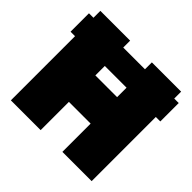

<svg xmlns="http://www.w3.org/2000/svg" viewBox="-170 -881 1062 1062"><g transform="rotate(45 361.0 -350.0)"><path d="M10 -502V-646H45V-700H278V-646H448V-700H677V-646H712V-502H677V0H448V-221H278V0H45V-502ZM278 -428H448V-502H278Z"/></g></svg>

Font: Georama ExtraCondensed Thin Black
Style: Regular
Weight: 900
Version: Version 1.001